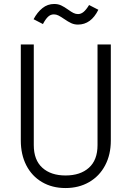

<svg xmlns="http://www.w3.org/2000/svg" viewBox="-20 -926 655 956"><path d="M531.8 -226.2Q531.8 -155.9 503.3 -102.3Q474.9 -48.7 423.6 -19.2Q372.3 10.3 306.2 10.3Q239.5 10.3 189 -19.5Q138.5 -49.2 111 -102.8Q83.6 -156.4 83.6 -226.2V-704.6H148.2V-203.6Q148.2 -129.2 190.8 -90.8Q233.3 -52.3 306.2 -52.3Q380 -52.3 422.8 -90.8Q465.6 -129.2 465.6 -203.6V-704.6H531.8ZM299 -831.8Q281.5 -843.6 270.8 -849Q260 -854.4 248.2 -854.4Q231.8 -854.4 219.2 -842.6Q206.7 -830.8 193.8 -806.2L147.2 -830.3Q165.6 -865.1 191.3 -885.6Q216.9 -906.2 249.7 -906.2Q269.2 -906.2 284.6 -899Q300 -891.8 319.5 -877.9Q334.9 -866.7 345.9 -861.3Q356.9 -855.9 368.7 -855.9Q383.1 -855.9 396.2 -866.7Q409.2 -877.4 423.6 -901L469.7 -877.4Q433.3 -803.6 368.2 -803.6Q349.7 -803.6 334.4 -810.8Q319 -817.9 299 -831.8Z"/></svg>

Font: Fira Code Fixed Light
Style: Regular
Weight: 300
Monospace: yes
Designer: Carrois Corporate, Edenspiekermann AG, Nikita Prokopov
Foundry: Carrois Corporate, Edenspiekermann AG, Nikita Prokopov
Version: Version 5.002